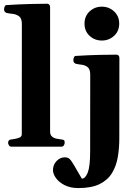

<svg xmlns="http://www.w3.org/2000/svg" viewBox="-20 -776 730 1016"><path d="M39.6 0Q31.2 0 27.1 -7.3Q22.9 -14.6 22.9 -20Q22.9 -36.6 39.1 -38.1Q57.1 -39.6 76.2 -45.2Q95.2 -50.8 95.2 -64.5L95.7 -648.4Q95.7 -679.2 80.8 -689.9Q65.9 -700.7 46.6 -702.6Q27.3 -704.6 13.2 -708Q8.3 -710.4 4.9 -714.4Q1.5 -718.3 1.5 -727.5Q1.5 -733.4 4.6 -741Q7.8 -748.5 13.2 -749Q81.1 -753.4 140.6 -754.9Q200.2 -756.3 230.5 -756.3Q234.4 -756.3 239.7 -752.2Q245.1 -748 245.1 -736.3V-80.6Q245.1 -62 255.1 -53.5Q265.1 -44.9 279.1 -42.2Q293 -39.6 304.7 -38.1Q314.9 -37.1 318.6 -34.2Q322.3 -31.2 322.3 -20Q322.3 -14.6 318.1 -7.3Q314 0 305.7 0ZM394.5 219.2Q352.5 219.2 322.3 203.9Q292 188.5 276.1 166.3Q260.3 144 260.3 124Q260.3 96.7 278.8 76.7Q297.4 56.6 322.8 56.6Q337.4 56.6 346.4 63.7Q355.5 70.8 369.6 94.7Q383.8 118.7 413.1 169.4Q431.6 169.4 444.3 137.2Q457 105 457 27.8L457.5 -379.9Q457.5 -410.2 443.6 -420.9Q429.7 -431.6 411.4 -433.6Q393.1 -435.5 379.9 -439Q375 -441.4 371.6 -445.3Q368.2 -449.2 368.2 -458.5Q368.2 -464.4 371.1 -471.9Q374 -479.5 379.9 -480Q448.7 -484.4 508.1 -485.6Q567.4 -486.8 597.2 -486.8Q601.1 -486.8 606.4 -482.9Q611.8 -479 611.8 -467.3L611.3 -43Q611.3 7.3 603.5 54.2Q595.7 101.1 573.5 138.4Q551.3 175.8 508.3 197.5Q465.3 219.2 394.5 219.2ZM519 -561.5Q481 -561.5 454.1 -586.4Q427.2 -611.3 427.2 -650.9Q427.2 -690.4 454.1 -715.6Q481 -740.7 519 -740.7Q556.6 -740.7 583.7 -715.6Q610.8 -690.4 610.8 -650.9Q610.8 -611.3 583.7 -586.4Q556.6 -561.5 519 -561.5Z"/></svg>

Font: Gelasio
Style: Regular
Weight: 400
Designer: Eben Sorkin
Foundry: Eben Sorkin
Version: Version 1.008